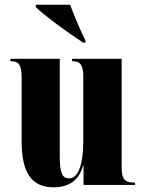

<svg xmlns="http://www.w3.org/2000/svg" viewBox="-20 -786 617 816"><path d="M333 -605H343V-615C321 -656 295 -721 278 -766H132V-756C167 -721 274 -643 333 -605ZM207 10C280 10 318 -26 333 -83H335V0H554V-10H550C510 -10 497 -25 497 -74V-536H286V-526H288C321 -526 334 -510 334 -461V-188C334 -83 311 -28 274 -28C244 -28 234 -51 234 -123V-536H24V-526H26C60 -526 72 -509 72 -456V-183C72 -48 118 10 207 10Z"/></svg>

Font: Noto Serif Display ExtraCondensed Black
Style: Regular
Weight: 900
Width: 2
Designer: Monotype Design Team
Foundry: Monotype Imaging Inc.
Version: Version 2.009